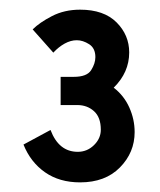

<svg xmlns="http://www.w3.org/2000/svg" viewBox="-20 -732 333 399"><path d="M85 -461.9Q102.1 -416.5 141.6 -416.5Q161.1 -416.5 175.3 -430.4Q189.5 -444.3 189.5 -462.4Q189.5 -488.3 175.3 -501Q161.1 -513.7 140.6 -513.7H106V-572.3H133.3Q160.6 -572.3 169.4 -586.2Q178.2 -600.1 178.2 -613.3Q178.2 -631.8 165.3 -640.1Q152.3 -648.4 139.6 -648.4Q127 -648.4 114.3 -641.4Q101.6 -634.3 90.8 -622.6L47.9 -670.9Q62 -685.1 87.9 -698.5Q113.8 -711.9 146.5 -711.9Q195.8 -711.9 222.2 -685.5Q248.5 -659.2 248.5 -623Q248.5 -581.5 216.3 -549.8Q237.8 -533.2 248.8 -508.5Q259.8 -483.9 259.8 -457.5Q259.8 -415 229.2 -384Q198.7 -353 146.5 -353Q103.5 -353 73.5 -374Q43.5 -395 28.8 -431.6Z"/></svg>

Font: Kay Pho Du
Style: Bold
Weight: 700
Designer: Victor Gaultney, Khu Oo Reh
Foundry: SIL International
Version: Version 3.000